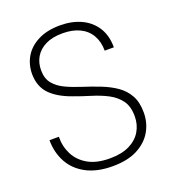

<svg xmlns="http://www.w3.org/2000/svg" viewBox="-132 -812 827 924"><g transform="rotate(-20 281.0 -350.0)"><path d="M288 12Q208 12 153.5 -17Q99 -46 71.5 -96.5Q44 -147 44 -210H92Q91 -161 112 -119.5Q133 -78 176.5 -53Q220 -28 288 -28Q349 -28 389 -48Q429 -68 449 -102Q469 -136 469 -178Q469 -229 446.5 -259.5Q424 -290 387.5 -309Q351 -328 306.5 -341.5Q262 -355 219 -371Q149 -396 112 -434.5Q75 -473 74 -536Q74 -586 97.5 -625.5Q121 -665 167.5 -688.5Q214 -712 280 -712Q341 -712 388 -690Q435 -668 461.5 -626Q488 -584 488 -524H441Q441 -570 421.5 -603.5Q402 -637 365.5 -654.5Q329 -672 278 -672Q226 -672 191 -654.5Q156 -637 138.5 -607.5Q121 -578 121 -540Q121 -497 142.5 -471Q164 -445 199 -428.5Q234 -412 278 -398Q322 -384 368 -366Q411 -349 444 -326Q477 -303 496.5 -268Q516 -233 516 -180Q516 -128 491 -84.5Q466 -41 415.5 -14.5Q365 12 288 12Z"/></g></svg>

Font: DM Sans 18pt ExtraLight
Style: Regular
Weight: 250
Designer: Colophon Foundry, Jonny Pinhorn
Foundry: Colophon Foundry
Version: Version 4.004;gftools[0.9.30]